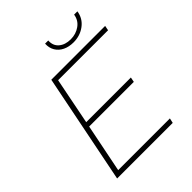

<svg xmlns="http://www.w3.org/2000/svg" viewBox="-241 -1018 1155 1155"><g transform="rotate(-45 337.0 -440.0)"><path d="M116 -31H556L549 0H76L216 -700H674L668 -669H243L184 -371H564L558 -340H178ZM470 -764Q432 -764 402.5 -778Q373 -792 357 -818.5Q341 -845 343 -880H370Q367 -838 395.5 -813.5Q424 -789 471 -789Q516 -789 550 -813.5Q584 -838 590 -880H618Q610 -827 568 -795.5Q526 -764 470 -764Z"/></g></svg>

Font: Montserrat Thin ExtraLight
Style: Italic
Weight: 250
Italic angle: -11.3°
Version: Version 9.000